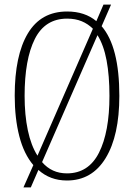

<svg xmlns="http://www.w3.org/2000/svg" viewBox="-20 -775 583 835"><path d="M125 -57Q84 -105 64 -182.5Q44 -260 44 -359Q44 -534 101 -629.5Q158 -725 272 -725Q349 -725 399 -683L430 -755H463L422 -661Q499 -572 499 -358Q499 -185 439.5 -87.5Q380 10 271 10Q198 10 147 -36L114 40H82ZM384 -650Q363 -671 335.5 -682.5Q308 -694 272 -694Q176 -694 131.5 -605.5Q87 -517 87 -358Q87 -275 101 -208.5Q115 -142 143 -98ZM271 -21Q365 -21 410.5 -111Q456 -201 456 -358Q456 -446 443.5 -512.5Q431 -579 404 -622L163 -70Q205 -21 271 -21Z"/></svg>

Font: Noto Serif Bengali ExtraCondensed ExtraLight
Style: Regular
Weight: 200
Width: 2
Designer: Juan Bruce, Universal Thirst, Indian Type Foundry and the Monotype Design Team.
Foundry: Monotype Imaging Inc.
Version: Version 2.003; ttfautohint (v1.8.4.7-5d5b)